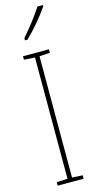

<svg xmlns="http://www.w3.org/2000/svg" viewBox="-144 -987 506 1023"><g transform="rotate(-15 109.5 -475.0)"><path d="M211 -943V-950H181C147 -898 115 -858 70 -805V-793H84C123 -830 178 -894 211 -943ZM181 0V-19L123 -22V-691L181 -695V-714H38V-695L98 -691V-22L38 -19V0Z"/></g></svg>

Font: Noto Sans Arabic UI XCn Th
Style: Regular
Weight: 100
Width: 2
Designer: Monotype Design Team, Nadine Chahine and Nizar Qandah
Foundry: Monotype Imaging Inc.
Version: Version 2.010